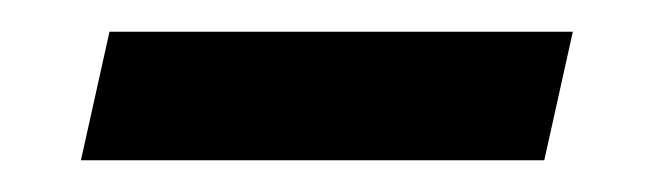

<svg xmlns="http://www.w3.org/2000/svg" viewBox="-20 -309 412 121"><path d="M31 -208 49 -289H341L323 -208Z"/></svg>

Font: Atkinson Hyperlegible
Style: Italic
Weight: 400
Italic angle: -12°
Designer: Elliott Scott, Megan Eiswerth, Linus Boman, Theodore Petrosky
Foundry: Braille Institute
Version: Version 1.006; ttfautohint (v1.8.3)